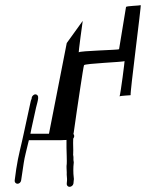

<svg xmlns="http://www.w3.org/2000/svg" viewBox="-20 -695 566 745"><path d="M37 5C36 12 41 18 48 18C55 18 61 12 62 5L72 -62C75 -84 83 -113 92 -151H216L238 -152V-122C238 -117 240 -64 239 -59C237 -48 239 -39 239 -26C238 -15 241 -2 240 6L239 17C238 24 243 30 250 30C257 30 264 24 265 17L266 6C267 2 267 -2 266 -8C264 -22 264 -47 266 -62C267 -66 265 -70 265 -74V-86C265 -90 263 -94 264 -99C265 -117 263 -135 264 -154V-157C266 -159 267 -162 268 -166C269 -171 263 -174 266 -180L278 -264C280 -276 303 -435 306 -442C309 -449 460 -454 463 -458C465 -462 448 -332 444 -321C448 -324 490 -325 487 -326C483 -327 529 -677 526 -675C523 -673 470 -672 469 -668L442 -504C441 -501 289 -498 286 -492C283 -486 301 -614 301 -614L239 -528L170 -176H98C99 -185 118 -267 120 -278C123 -290 127 -303 128 -313V-316C129 -323 124 -329 117 -329C111 -329 104 -322 103 -316V-313C103 -311 100 -307 99 -301C90 -261 82 -221 73 -181C63 -132 51 -93 43 -39ZM444 -320V-321Z"/></svg>

Font: FailCity
Style: OBL
Weight: 400
Version: Version 1